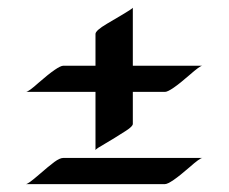

<svg xmlns="http://www.w3.org/2000/svg" viewBox="-20 -467 582 487"><path d="M493.2 -300.3Q486.8 -299.8 460.9 -276.9Q411.6 -233.9 398.4 -233.9H316.9V-152.8Q316.9 -146.5 299.8 -135.5Q282.7 -124.5 270.8 -117.2Q258.8 -109.9 248 -103.5Q223.1 -89.4 222.2 -86.4V-233.9H45.9Q52.7 -234.4 78.1 -257.3Q127.4 -300.3 140.6 -300.3H222.2V-380.9Q222.2 -389.6 251.2 -406.7Q280.3 -423.8 291 -430.2Q315.4 -444.8 316.9 -447.3V-300.3ZM493.2 -66.4Q486.8 -65.9 460.9 -43Q411.6 0 398.4 0H45.9Q51.8 -0.5 77.9 -23.2Q104 -45.9 117.9 -56.2Q131.8 -66.4 140.6 -66.4Z"/></svg>

Font: Fondamento
Style: Regular
Weight: 400
Version: Version 1.000